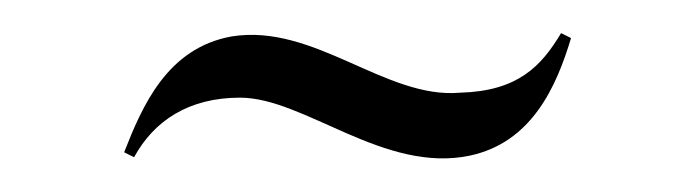

<svg xmlns="http://www.w3.org/2000/svg" viewBox="-20 -420 420 116"><path d="M55 -328 61 -325C73 -347 94 -361 125 -361C164 -361 212 -315 264 -326C301 -334 316 -367 325 -397L319 -400C307 -380 293 -365 258 -364C213 -360 170 -406 120 -398C81 -391 66 -356 55 -328Z"/></svg>

Font: Emberly
Style: Regular
Weight: 400
Designer: Rajesh Rajput
Foundry: Rajesh Rajput
Version: Version 1.000